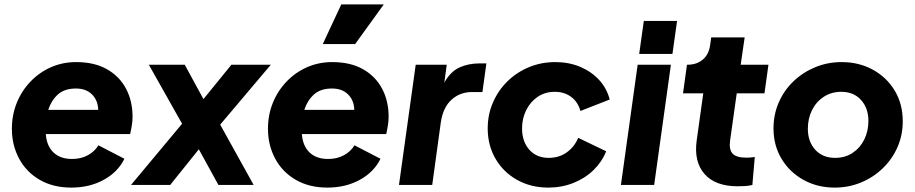

<svg xmlns="http://www.w3.org/2000/svg" viewBox="-20 -840 4154 872"><path d="M304 12Q221 12 160 -23.5Q99 -59 66.5 -120Q34 -181 34 -255Q34 -318 56 -372.5Q78 -427 118 -469Q158 -511 211 -534.5Q264 -558 326 -558Q409 -558 466 -525.5Q523 -493 552.5 -437Q582 -381 582 -310Q582 -291 579 -272Q576 -253 571 -231H188Q192 -177 223 -147.5Q254 -118 307 -118Q348 -118 379 -135Q410 -152 427 -180L545 -119Q516 -59 451.5 -23.5Q387 12 304 12ZM325 -438Q273 -438 243 -411Q213 -384 199 -341H426Q425 -384 398 -411Q371 -438 325 -438Z M575 0 807 -278 656 -546H819L904 -390L1031 -546H1210L980 -274L1132 0H972L883 -162L753 0Z M1467 12Q1384 12 1323 -23.5Q1262 -59 1229.5 -120Q1197 -181 1197 -255Q1197 -318 1219 -372.5Q1241 -427 1281 -469Q1321 -511 1374 -534.5Q1427 -558 1489 -558Q1572 -558 1629 -525.5Q1686 -493 1715.5 -437Q1745 -381 1745 -310Q1745 -291 1742 -272Q1739 -253 1734 -231H1351Q1355 -177 1386 -147.5Q1417 -118 1470 -118Q1511 -118 1542 -135Q1573 -152 1590 -180L1708 -119Q1679 -59 1614.5 -23.5Q1550 12 1467 12ZM1488 -438Q1436 -438 1406 -411Q1376 -384 1362 -341H1589Q1588 -384 1561 -411Q1534 -438 1488 -438ZM1446 -640 1530 -820H1723L1593 -640Z M1792 0 1868 -546H2009L1998 -465Q2026 -515 2066.5 -533.5Q2107 -552 2157 -552H2189L2171 -422H2124Q2069 -422 2030.5 -387Q1992 -352 1982 -284L1943 0Z M2470 12Q2391 12 2328.5 -23Q2266 -58 2230.5 -119Q2195 -180 2195 -257Q2195 -320 2219 -375Q2243 -430 2285 -471Q2327 -512 2382.5 -535Q2438 -558 2502 -558Q2564 -558 2615 -536.5Q2666 -515 2701 -477Q2736 -439 2749 -388L2616 -336Q2605 -377 2574 -400Q2543 -423 2500 -423Q2455 -423 2421.5 -400Q2388 -377 2369.5 -339Q2351 -301 2351 -257Q2351 -197 2384 -160Q2417 -123 2472 -123Q2519 -123 2554 -148Q2589 -173 2606 -214L2733 -153Q2714 -105 2675.5 -67.5Q2637 -30 2584 -9Q2531 12 2470 12Z M2883 -595 2904 -745H3055L3034 -595ZM2800 0 2876 -546H3027L2951 0Z M3330 6Q3229 6 3180 -49.5Q3131 -105 3144 -201L3174 -416H3082L3100 -546H3102Q3144 -546 3171.5 -569Q3199 -592 3205 -634L3210 -670H3362L3344 -546H3470L3452 -416H3326L3296 -203Q3290 -161 3307 -142.5Q3324 -124 3369 -124Q3378 -124 3386.5 -124.5Q3395 -125 3408 -127L3397 0Q3382 4 3363.5 5Q3345 6 3330 6Z M3771 12Q3693 12 3630 -22.5Q3567 -57 3530 -118Q3493 -179 3493 -257Q3493 -320 3517 -375Q3541 -430 3584 -471Q3627 -512 3683 -535Q3739 -558 3803 -558Q3881 -558 3944 -523.5Q4007 -489 4043.5 -428.5Q4080 -368 4080 -289Q4080 -226 4056 -171.5Q4032 -117 3989 -75.5Q3946 -34 3890 -11Q3834 12 3771 12ZM3773 -123Q3818 -123 3852 -145.5Q3886 -168 3905 -206Q3924 -244 3924 -291Q3924 -349 3890.5 -386Q3857 -423 3801 -423Q3756 -423 3721.5 -400.5Q3687 -378 3668 -340Q3649 -302 3649 -255Q3649 -197 3682.5 -160Q3716 -123 3773 -123Z"/></svg>

Font: Plus Jakarta Sans ExtraBold
Style: Italic
Weight: 800
Italic angle: -8°
Designer: Gumpita Rahayu
Foundry: Tokotype
Version: Version 2.071; ttfautohint (v1.8.4.7-5d5b);gftools[0.9.29]